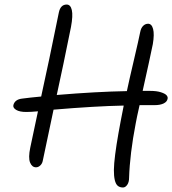

<svg xmlns="http://www.w3.org/2000/svg" viewBox="-20 -793 761 849"><path d="M139.2 -53.2Q121.6 -53.2 113 -74.2Q104.5 -95.2 113.8 -140.1Q134.3 -238.3 147.9 -300.8Q117.7 -297.9 96.2 -297.9Q66.9 -297.9 51.8 -306.9Q36.6 -315.9 39.1 -328.1Q45.4 -353 77.1 -356.9Q85.9 -357.9 116 -361.6Q146 -365.2 162.1 -366.2Q194.8 -513.7 240.2 -737.8Q247.6 -772.9 274.9 -772.9Q292 -772.9 297.6 -748.5Q303.2 -724.1 293.9 -673.8Q257.8 -494.6 231 -373Q406.2 -387.7 541 -390.1Q551.3 -439 572.3 -528.3Q593.3 -617.7 600.1 -651.9Q603.5 -669.4 613 -678.7Q622.6 -688 634.8 -688Q650.9 -688 657 -664.8Q663.1 -641.6 655.8 -598.1Q643.1 -535.6 610.8 -391.1H644Q672.9 -391.1 691.7 -385Q710.4 -378.9 716.6 -371.6Q722.7 -364.3 721.2 -356.9Q719.2 -343.3 703.9 -335.7Q688.5 -328.1 664.1 -328.1H597.2Q584 -270 580.1 -247.1Q554.2 -113.3 550.8 -6.8Q550.8 12.7 542.5 24.4Q534.2 36.1 523.9 36.1Q509.8 36.1 500.7 28.6Q491.7 21 487.5 2.9Q483.4 -15.1 483.6 -41.7Q483.9 -68.4 489.3 -110.1Q494.6 -151.9 503.7 -203.1Q512.7 -254.4 526.9 -325.2V-326.2Q401.4 -323.7 216.8 -308.1Q178.2 -125.5 168.9 -81.1Q166.5 -69.3 158 -61.3Q149.4 -53.2 139.2 -53.2Z"/></svg>

Font: Shantell Sans Irregular Bouncy
Style: Italic
Weight: 300
Italic angle: -11.31°
Designer: Stephen Nixon, Anya Danilova, Shantell Martin
Foundry: Arrow Type
Version: Version 1.006;[9816181b4]